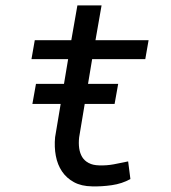

<svg xmlns="http://www.w3.org/2000/svg" viewBox="-20 -676 627 706"><path d="M401.4 -293.9H291.5L271 -170.9Q268.6 -149.4 271.2 -130.9Q273.9 -112.3 282.2 -98.6Q290.5 -85 305.9 -76.7Q321.3 -68.4 344.7 -67.9Q371.6 -66.9 398.2 -71.8Q424.8 -76.7 451.2 -82.5L459.5 -17.6Q428.7 -0.5 391.1 4.9Q353.5 10.3 318.8 9.3Q279.3 8.8 252 -6.1Q224.6 -21 208 -45.7Q191.4 -70.3 185.3 -102.8Q179.2 -135.3 182.6 -171.4L203.1 -293.9H99.1L112.3 -367.7H215.3L230.5 -458.5H95.7L107.9 -528.3H242.2L264.6 -656.2H353.5L331.1 -528.3H526.4L514.2 -458.5H318.8L303.7 -367.7H414.6Z"/></svg>

Font: Roboto Mono
Style: Italic
Weight: 400
Designer: Google
Version: Version 2.000985; 2015; ttfautohint (v1.3)